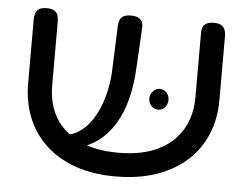

<svg xmlns="http://www.w3.org/2000/svg" viewBox="-46 -638 909 708"><g transform="rotate(5 408.5 -284.0)"><path d="M405 14Q320 14 255 -9.5Q190 -33 145 -75.5Q100 -118 77.5 -175.5Q55 -233 55 -301V-537Q55 -549 58.5 -559.5Q62 -570 71.5 -576Q81 -582 100 -582Q118 -582 127.5 -576Q137 -570 140.5 -559.5Q144 -549 144 -536V-301Q144 -230 175 -179.5Q206 -129 265 -101.5Q324 -74 408 -74Q495 -74 554 -102.5Q613 -131 643.5 -182.5Q674 -234 674 -302V-543Q674 -553 677.5 -562Q681 -571 691 -576.5Q701 -582 719 -582Q737 -582 746.5 -575.5Q756 -569 759.5 -559Q763 -549 763 -536V-299Q763 -231 739.5 -174Q716 -117 670.5 -75Q625 -33 558 -9.5Q491 14 405 14ZM234 -79 209 -124 233 -128Q262 -139 284.5 -162.5Q307 -186 323.5 -220.5Q340 -255 349.5 -297Q359 -339 360 -386L366 -541Q367 -552 370.5 -561.5Q374 -571 383.5 -576.5Q393 -582 411 -582Q430 -582 440 -576Q450 -570 453.5 -560.5Q457 -551 456 -539L448 -394Q445 -330 431.5 -277Q418 -224 394 -184Q370 -144 336 -117.5Q302 -91 258 -81ZM541 -245Q525 -245 515 -256.5Q505 -268 505 -285Q505 -299 516 -310.5Q527 -322 540 -322Q555 -322 565.5 -311Q576 -300 576 -284Q576 -268 566 -256.5Q556 -245 541 -245Z"/></g></svg>

Font: Fredoka SemiExpanded
Style: Regular
Weight: 400
Width: 6
Designer: Ben Nathan
Foundry: Milena B. Brandão, Ben Nathan
Version: Version 2.001